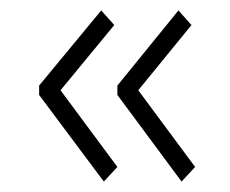

<svg xmlns="http://www.w3.org/2000/svg" viewBox="-20 -414 440 368"><path d="M179 -66 55 -232V-250L174 -394L199 -366L96 -241L205 -94ZM328 -66 205 -232V-250L322 -394L347 -366L245 -241L354 -94Z"/></svg>

Font: Inconsolata Condensed Light
Style: Regular
Weight: 300
Width: 3
Monospace: yes
Designer: Raph Levien, Cyreal, Brenton Simpson
Foundry: Raph Levien, Cyreal, Google
Version: Version 3.001; ttfautohint (v1.8.2.53-6de2)